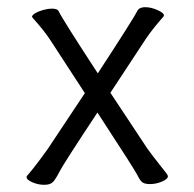

<svg xmlns="http://www.w3.org/2000/svg" viewBox="-20 -503 540 534"><path d="M54 -10Q54 -14 57 -16Q78 -40 113 -89L216 -244L119 -393Q101 -420 72 -452L69 -456Q69 -461 78.5 -466.5Q88 -472 101 -475.5Q114 -479 124 -479Q140 -479 143 -472Q154 -449 252 -299Q350 -449 364 -476Q370 -483 384 -483Q400 -483 418 -475Q436 -467 436 -460L434 -456Q407 -426 387 -397L287 -245L389 -91Q400 -75 431 -36Q447 -17 447 -13Q447 -5 430.5 2Q414 9 397 9Q380 9 373.5 2Q367 -5 361.5 -17Q356 -29 251 -190Q157 -48 146 -26.5Q135 -5 127.5 3Q120 11 103 11Q86 11 70 4Q54 -3 54 -10Z"/></svg>

Font: LXGW WenKai Mono TC
Style: Regular
Weight: 400
Designer: LXGW / Fontworks Inc.
Foundry: LXGW / Fontworks Inc.
Version: Version 1.330